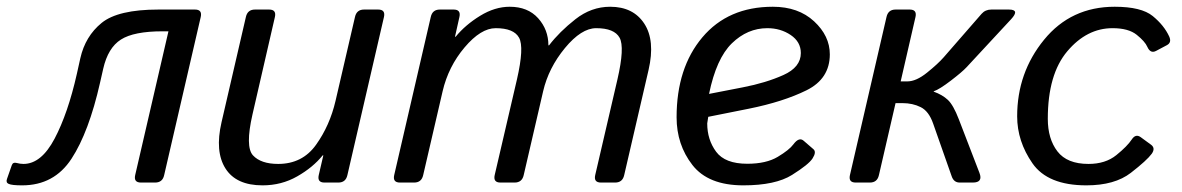

<svg xmlns="http://www.w3.org/2000/svg" viewBox="-51 -541 3503 569"><path d="M-25.4 3.9Q-34.2 0 -30.3 -10.7L-16.1 -51.3Q-12.7 -61 -2 -58.1Q8.8 -55.2 18.6 -55.2Q71.3 -55.2 110.8 -130.1Q150.4 -205.1 176.8 -322.3L187 -368.2Q201.7 -433.6 250.2 -473.1Q298.8 -512.7 418.5 -512.7H526.9Q548.8 -512.7 543.9 -490.7L435.5 -22Q430.7 0 408.7 0H366.7Q344.7 0 349.6 -22L448.2 -448.2H430.7Q345.7 -448.2 307.4 -423.8Q269 -399.4 254.9 -337.4L245.6 -296.4Q212.4 -149.4 160.9 -70.6Q109.4 8.3 14.6 8.3Q-16.1 8.3 -25.4 3.9Z M605.5 -178.7 677.7 -490.7Q682.6 -512.7 704.6 -512.7H746.6Q768.6 -512.7 763.7 -490.7L697.3 -202.1Q675.3 -106 698.7 -80.6Q722.2 -55.2 773.4 -55.2Q845.2 -55.2 885.7 -112.1Q926.3 -168.9 943.4 -242.2L1001 -490.7Q1005.9 -512.7 1027.8 -512.7H1069.8Q1091.8 -512.7 1086.9 -490.7L978.5 -22Q973.6 0 951.7 0H910.6Q888.7 0 893.6 -22L907.2 -80.6H905.3Q876.5 -44.9 829.8 -18.3Q783.2 8.3 727.1 8.3Q648.9 8.3 617.2 -41.7Q585.4 -91.8 605.5 -178.7Z M1134.3 0Q1112.3 0 1117.2 -22L1225.6 -490.7Q1230.5 -512.7 1252.4 -512.7H1293.5Q1315.4 -512.7 1310.5 -490.7L1297.4 -432.1H1299.3Q1328.1 -467.3 1371.8 -494.1Q1415.5 -521 1459.5 -521Q1513.2 -521 1543.7 -487.1Q1574.2 -453.1 1574.2 -406.7H1576.2Q1606.9 -446.8 1654.1 -483.9Q1701.2 -521 1757.3 -521Q1825.7 -521 1858.4 -470.9Q1891.1 -420.9 1871.1 -334L1798.8 -22Q1793.9 0 1772 0H1730Q1708 0 1712.9 -22L1778.8 -305.7Q1800.8 -400.9 1785.2 -429.2Q1769.5 -457.5 1715.8 -457.5Q1671.9 -457.5 1623.3 -398.7Q1574.7 -339.8 1558.6 -270.5L1501 -22Q1496.1 0 1474.1 0H1432.1Q1410.2 0 1415 -22L1481 -305.7Q1502.9 -400.9 1487.3 -429.2Q1471.7 -457.5 1418 -457.5Q1374 -457.5 1325.9 -400.6Q1277.8 -343.8 1260.7 -270.5L1203.1 -22Q1198.2 0 1176.3 0Z M1954.1 -193.4Q1954.1 -339.8 2030.5 -430.4Q2106.9 -521 2239.3 -521Q2314.9 -521 2361.6 -477.8Q2408.2 -434.6 2408.2 -379.9Q2408.2 -307.6 2339.1 -273.4Q2270 -239.3 2168 -218.8L2047.9 -194.8Q2044.9 -176.3 2044.9 -175.3Q2044.9 -127 2071.3 -91.3Q2097.7 -55.7 2163.6 -55.7Q2219.7 -55.7 2253.9 -76.2Q2288.1 -96.7 2300.3 -113.3Q2317.4 -136.2 2331.1 -123.5L2359.9 -98.6Q2369.1 -90.3 2356.9 -71.3Q2345.7 -53.7 2296.4 -22.7Q2247.1 8.3 2151.9 8.3Q2047.9 8.3 2001 -52Q1954.1 -112.3 1954.1 -193.4ZM2050.3 -262.7 2150.4 -282.2Q2218.8 -295.4 2270.5 -318.6Q2322.3 -341.8 2322.3 -383.8Q2322.3 -417 2292.2 -437.3Q2262.2 -457.5 2223.1 -457.5Q2164.1 -457.5 2117.9 -412.6Q2071.8 -367.7 2050.3 -262.7Z M2484.9 0Q2462.9 0 2467.8 -22L2576.2 -490.7Q2581.1 -512.7 2603 -512.7H2645Q2667 -512.7 2662.1 -490.7L2618.2 -299.8H2638.2Q2664.1 -299.8 2696.3 -325.7Q2728.5 -351.6 2745.6 -371.1L2857.9 -500Q2869.1 -512.7 2886.7 -512.7H2939Q2972.2 -512.7 2945.3 -483.9L2813.5 -341.8Q2800.3 -327.6 2766.8 -302Q2733.4 -276.4 2716.3 -270.5L2715.8 -269.5Q2741.7 -260.3 2758.1 -244.9Q2774.4 -229.5 2790.5 -187.5L2851.6 -28.8Q2862.8 0 2832 0H2793Q2775.9 0 2769.5 -18.1L2714.4 -174.8Q2701.7 -211.4 2677.7 -223.4Q2653.8 -235.4 2623.5 -235.4H2603L2553.7 -22Q2548.8 0 2526.9 0Z M2963.4 -196.3Q2963.4 -325.7 3043.2 -423.3Q3123 -521 3252.4 -521Q3331.5 -521 3365.2 -493.4Q3398.9 -465.8 3414.1 -432.6Q3421.9 -415 3407.2 -407.2L3375 -390.1Q3358.4 -381.3 3349.1 -402.3Q3342.3 -418 3317.9 -437.7Q3293.5 -457.5 3246.1 -457.5Q3169.9 -457.5 3112.1 -389.2Q3054.2 -320.8 3054.2 -189Q3054.2 -129.4 3082.8 -92.3Q3111.3 -55.2 3174.8 -55.2Q3225.1 -55.2 3257.3 -81.3Q3289.6 -107.4 3303.2 -127.9Q3314.5 -145 3329.1 -134.8L3359.9 -112.3Q3374 -102.1 3362.3 -85.4Q3348.1 -65.9 3300.3 -28.8Q3252.4 8.3 3168.5 8.3Q3054.2 8.3 3008.8 -56.9Q2963.4 -122.1 2963.4 -196.3Z"/></svg>

Font: Istok Web
Style: Italic
Weight: 400
Italic angle: -13°
Designer: Andrey V. Panov
Foundry: Andrey V. Panov
Version: Version 1.0.2g